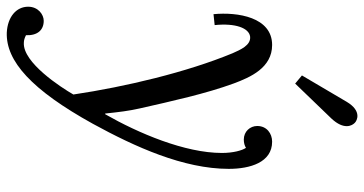

<svg xmlns="http://www.w3.org/2000/svg" viewBox="-286 -529 1074 566"><g transform="rotate(90 251.0 -246.0)"><path d="M190.4 -599.1 214.4 -579.1 317.4 -686C352.1 -723.1 338.4 -747.1 330.1 -754.9C324.2 -761.2 295.4 -776.9 268.1 -731ZM302.7 -19C298.3 -61 294.9 -88.9 287.6 -121.1C266.6 -213.9 243.7 -317.4 213.9 -398.4C195.8 -446.8 168 -511.2 100.6 -511.2C18.6 -511.2 2.9 -409.7 9.8 -338.4L42 -341.8C35.6 -403.3 50.8 -442.9 75.7 -446.3C101.6 -449.2 114.7 -417.5 125 -394.5C180.7 -259.8 223.6 -79.6 246.6 74.7C225.6 111.3 152.3 224.1 94.2 220.7C86.4 220.7 79.6 218.3 71.8 214.4C73.2 181.2 57.1 162.1 29.3 162.1C11.2 162.1 -12.2 178.2 -12.2 208C-12.2 243.2 18.1 268.6 64 271C147.9 273.9 232.9 198.2 333 17.1C400.9 -106.9 465.8 -250 465.8 -383.3C465.8 -446.3 446.8 -511.2 385.7 -511.2C361.8 -511.2 339.4 -495.6 339.4 -467.3C339.4 -446.3 355.5 -427.7 379.4 -427.7C389.2 -427.7 397.9 -430.2 403.8 -434.1C411.6 -422.9 418.9 -396 418.9 -363.3C418.9 -253.9 360.8 -117.2 304.7 -19Z"/></g></svg>

Font: Lora Italic
Style: Regular
Weight: 400
Italic angle: -3°
Designer: Olga Karpushina, Alexei Vanyashin
Foundry: Cyreal
Version: Version 1.011;PS 001.011;hotconv 1.0.70;makeotf.lib2.5.58329